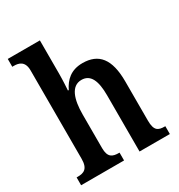

<svg xmlns="http://www.w3.org/2000/svg" viewBox="-179 -880 931 999"><g transform="rotate(-30 286.5 -380.0)"><path d="M17 0H275V-47H272C234 -47 208 -56 208 -113V-315C208 -405 230 -474 292 -474C347 -474 368 -424 368 -338V0H550V-47H547C508 -47 486 -56 486 -118V-353C486 -488 437 -547 340 -547C270 -547 232 -509 209 -461H204C205 -475 208 -521 208 -560V-760H15V-713H25C53 -713 88 -705 88 -649V-118C88 -56 59 -47 23 -47H17Z"/></g></svg>

Font: Noto Serif Bengali Condensed
Style: Regular
Weight: 400
Width: 3
Designer: Juan Bruce, Universal Thirst, Indian Type Foundry and the Monotype Design Team.
Foundry: Monotype Imaging Inc.
Version: Version 2.003